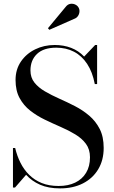

<svg xmlns="http://www.w3.org/2000/svg" viewBox="-20 -1003 618 1037"><path d="M304.5 14.5Q241.5 14.5 196.5 -5.2Q151.5 -25 121 -59L61 10H50V-203.5H62Q72 -161 90.5 -124Q109 -87 137.5 -58.8Q166 -30.5 205.2 -14.5Q244.5 1.5 297 1.5Q348.5 1.5 386.2 -16.8Q424 -35 445 -69.8Q466 -104.5 466 -153.5Q466 -196.5 444.2 -226Q422.5 -255.5 386.5 -277.2Q350.5 -299 307.8 -317.5Q265 -336 222 -356.8Q179 -377.5 143.2 -405.5Q107.5 -433.5 85.8 -473.5Q64 -513.5 64 -571Q64 -628 93 -670.5Q122 -713 170 -736.5Q218 -760 275.5 -760Q324 -760 364.2 -744.5Q404.5 -729 434.5 -697.5L494 -760H504.5V-549H492Q479.5 -614.5 450.5 -658.2Q421.5 -702 379.2 -723.8Q337 -745.5 284 -745.5Q215.5 -745.5 180 -711.8Q144.5 -678 144.5 -622.5Q144.5 -584 166 -557Q187.5 -530 222.8 -509.5Q258 -489 300.2 -470.2Q342.5 -451.5 384.8 -429.8Q427 -408 462 -378.2Q497 -348.5 518.5 -306.5Q540 -264.5 540 -204Q540 -138 510.5 -88.8Q481 -39.5 428 -12.5Q375 14.5 304.5 14.5ZM246.5 -842 239 -850.5 334 -965Q345 -979.5 359 -982Q373 -984.5 385.2 -979Q397.5 -973.5 403.5 -963.5Q410 -953.5 409.2 -940.5Q408.5 -927.5 401.2 -916.8Q394 -906 381.5 -901.5Z"/></svg>

Font: Bodoni Moda 18pt Medium
Style: Regular
Weight: 500
Designer: Owen Earl
Foundry: indestructible type
Version: Version 2.004